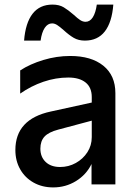

<svg xmlns="http://www.w3.org/2000/svg" viewBox="-20 -804 593 837"><path d="M47 -150Q47 -285 202 -318L380 -357V-381Q380 -423 353 -444.5Q326 -466 278 -466Q223 -466 169 -447.5Q115 -429 68 -396V-497Q111 -525 169 -542.5Q227 -560 286 -560Q378 -560 430.5 -517.5Q483 -475 483 -398V0H379V-89Q356 -42 311 -14.5Q266 13 212 13Q164 13 126.5 -8Q89 -29 68 -66Q47 -103 47 -150ZM242 -76Q279 -76 310.5 -93.5Q342 -111 361 -140.5Q380 -170 380 -206V-278L234 -239Q192 -228 174 -208.5Q156 -189 156 -156Q156 -120 179 -98Q202 -76 242 -76ZM209 -784Q238 -784 258 -772Q278 -760 302 -739Q318 -724 329.5 -716.5Q341 -709 353 -709Q372 -709 384.5 -728.5Q397 -748 402 -784H474Q468 -707 437 -667Q406 -627 350 -627Q322 -627 301.5 -639Q281 -651 257 -673Q240 -688 229 -695Q218 -702 207 -702Q188 -702 175 -682.5Q162 -663 157 -627H85Q91 -704 122 -744Q153 -784 209 -784Z"/></svg>

Font: Application Medium
Style: Regular
Weight: 500
Designer: Wei Huang
Foundry: Wei Huang
Version: Version 0.012